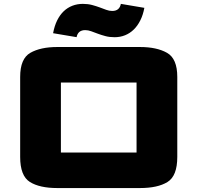

<svg xmlns="http://www.w3.org/2000/svg" viewBox="-20 -945 1000 972"><path d="M82.1 -555.5Q82.1 -648.3 133.7 -677.6Q185.3 -707 270 -707H688.6Q773.6 -707 825.5 -677.6Q877.5 -648.3 877.5 -555.5V-150.5Q877.5 -54.2 827.9 -23.6Q778.3 7 688.6 7H270Q180.3 7 131.2 -23.9Q82.1 -54.7 82.1 -150.5ZM288.3 -527.2V-172.8Q288.3 -172.8 288.3 -172.8Q288.3 -172.8 288.3 -172.8H671.3Q671.3 -172.8 671.3 -172.8Q671.3 -172.8 671.3 -172.8V-527.2Q671.3 -527.2 671.3 -527.2Q671.3 -527.2 671.3 -527.2H288.3Q288.3 -527.2 288.3 -527.2Q288.3 -527.2 288.3 -527.2ZM248.8 -776.9Q255.6 -813.7 269.2 -841.4Q282.9 -869.1 302.3 -887.8Q321.8 -906.4 346.4 -915.9Q370.9 -925.4 399.6 -925.4Q425.2 -925.4 446.2 -919.7Q467.2 -914.1 484.8 -907.5Q502.4 -900.9 517.9 -895.2Q533.3 -889.5 548.2 -889.5Q566.6 -889.5 577.6 -898.6Q588.5 -907.8 591.9 -925.4L710.8 -905.3Q704.3 -869.8 690.5 -842.2Q676.8 -814.6 657.3 -795.6Q637.8 -776.5 613.3 -766.6Q588.7 -756.6 560 -756.6Q534.4 -756.6 513.4 -762.3Q492.4 -767.9 474.8 -774.5Q457.2 -781.1 441.7 -786.8Q426.3 -792.5 411.4 -792.5Q393 -792.5 382 -783.5Q371.1 -774.5 367.8 -756.9Z"/></svg>

Font: Science Gothic
Style: Regular
Weight: 400
Designer: Thomas Phinney, Vassil Kateliev, Brandon Buerkle
Foundry: Font Detective LLC
Version: Version 1.018